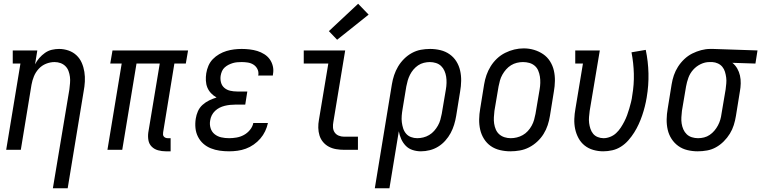

<svg xmlns="http://www.w3.org/2000/svg" viewBox="-20 -799 4060 1024"><path d="M262 205 350 -322Q352 -339 353.5 -356Q355 -373 353 -389Q351 -405 345.5 -420Q340 -435 329 -446Q318 -457 303 -462.5Q288 -468 271 -468Q248 -468 225.5 -459Q203 -450 186.5 -432Q170 -414 161 -392Q152 -370 148 -347L91 0H13L89 -460H48V-530H179L167 -456Q176 -474 189.5 -489.5Q203 -505 220 -517Q237 -529 256.5 -533.5Q276 -538 295 -538Q321 -538 345.5 -529.5Q370 -521 388 -504Q406 -487 416 -464Q426 -441 430 -415.5Q434 -390 432.5 -363.5Q431 -337 426 -311L341 205Z M864 8Q843 8 823 2.5Q803 -3 789 -17Q775 -31 771.5 -51.5Q768 -72 771 -93L832 -460H708L632 0H553L629 -460H568L580 -530H983L971 -460H910L850 -93Q849 -87 849.5 -81Q850 -75 854 -70.5Q858 -66 863.5 -64Q869 -62 875 -62H890V8Z M1202 8Q1176 8 1151.5 4.5Q1127 1 1104.5 -8Q1082 -17 1064.5 -32.5Q1047 -48 1036 -69.5Q1025 -91 1022.5 -116Q1020 -141 1024 -166Q1027 -186 1035.5 -205.5Q1044 -225 1060 -239.5Q1076 -254 1095.5 -263.5Q1115 -273 1135 -279Q1119 -288 1106 -301.5Q1093 -315 1086 -332Q1079 -349 1078 -369Q1077 -389 1080 -408Q1083 -428 1091.5 -448Q1100 -468 1115 -483.5Q1130 -499 1149 -510Q1168 -521 1188 -527Q1208 -533 1228.5 -535.5Q1249 -538 1269 -538Q1290 -538 1311.5 -535.5Q1333 -533 1352.5 -527Q1372 -521 1389.5 -510Q1407 -499 1418.5 -483Q1430 -467 1435 -446.5Q1440 -426 1436 -404Q1436 -402 1435.5 -400Q1435 -398 1435 -396H1357Q1357 -397 1357 -398Q1357 -399 1358 -400Q1360 -417 1352.5 -431.5Q1345 -446 1331.5 -454.5Q1318 -463 1301.5 -465.5Q1285 -468 1269 -468Q1257 -468 1245 -467Q1233 -466 1221.5 -462.5Q1210 -459 1199 -453.5Q1188 -448 1178.5 -439.5Q1169 -431 1164 -419.5Q1159 -408 1157 -396Q1154 -378 1158.5 -360Q1163 -342 1176.5 -330.5Q1190 -319 1208 -315Q1226 -311 1245 -311H1299L1288 -241H1234Q1220 -241 1206 -239.5Q1192 -238 1178 -234.5Q1164 -231 1151 -224.5Q1138 -218 1127 -207.5Q1116 -197 1109.5 -184Q1103 -171 1101 -157Q1097 -136 1103 -116Q1109 -96 1124.5 -83.5Q1140 -71 1160 -66.5Q1180 -62 1202 -62Q1221 -62 1241.5 -65.5Q1262 -69 1280.5 -79Q1299 -89 1313 -106Q1327 -123 1331 -143H1409Q1404 -120 1394 -99Q1384 -78 1368.5 -60Q1353 -42 1333 -28Q1313 -14 1291 -6Q1269 2 1246.5 5Q1224 8 1202 8Z M1815 0Q1794 0 1773 -3.5Q1752 -7 1734 -16.5Q1716 -26 1703 -41.5Q1690 -57 1684 -76.5Q1678 -96 1677.5 -117.5Q1677 -139 1681 -160L1731 -460H1600V-530H1821L1758 -149Q1755 -134 1756 -119Q1757 -104 1765 -92.5Q1773 -81 1786.5 -75.5Q1800 -70 1815 -70H1889V0ZM1778 -587 1734 -633 1890 -779 1946 -721Z M1979 205 2070 -349Q2074 -374 2082 -398Q2090 -422 2103 -444Q2116 -466 2135 -485Q2154 -504 2177 -516.5Q2200 -529 2224.5 -533.5Q2249 -538 2274 -538Q2302 -538 2329 -531.5Q2356 -525 2378 -509.5Q2400 -494 2414 -471.5Q2428 -449 2434 -422.5Q2440 -396 2439.5 -367.5Q2439 -339 2434 -311L2413 -181Q2409 -157 2402 -134Q2395 -111 2383.5 -89.5Q2372 -68 2355 -49Q2338 -30 2317 -17Q2296 -4 2272 2Q2248 8 2225 8Q2202 8 2180.5 1Q2159 -6 2144 -21.5Q2129 -37 2120 -57Q2111 -77 2107 -99L2057 205ZM2205 -62Q2221 -62 2237.5 -66Q2254 -70 2269 -79Q2284 -88 2295.5 -101Q2307 -114 2315.5 -129Q2324 -144 2328.5 -160Q2333 -176 2336 -192L2358 -322Q2361 -339 2361.5 -356.5Q2362 -374 2359.5 -390Q2357 -406 2350.5 -421Q2344 -436 2332.5 -447Q2321 -458 2305 -463Q2289 -468 2272 -468Q2257 -468 2240.5 -464Q2224 -460 2210 -450.5Q2196 -441 2185 -428Q2174 -415 2166.5 -400Q2159 -385 2154.5 -369.5Q2150 -354 2147 -338L2127 -217Q2124 -200 2122.5 -182Q2121 -164 2123 -147.5Q2125 -131 2130 -115Q2135 -99 2145.5 -86.5Q2156 -74 2172 -68Q2188 -62 2205 -62Z M2702 8Q2674 8 2646.5 1.5Q2619 -5 2597.5 -20Q2576 -35 2561.5 -58Q2547 -81 2541 -107.5Q2535 -134 2535.5 -162.5Q2536 -191 2541 -219L2562 -349Q2566 -374 2574.5 -398.5Q2583 -423 2597 -445.5Q2611 -468 2630.5 -486.5Q2650 -505 2674 -517Q2698 -529 2723 -535Q2748 -541 2773 -541Q2802 -541 2828.5 -533Q2855 -525 2877 -510Q2899 -495 2913.5 -472Q2928 -449 2934 -422.5Q2940 -396 2939.5 -367.5Q2939 -339 2934 -311L2913 -181Q2909 -156 2901 -131.5Q2893 -107 2879 -84.5Q2865 -62 2845 -43.5Q2825 -25 2801.5 -13Q2778 -1 2752.5 3.5Q2727 8 2702 8ZM2704 -62Q2720 -62 2736.5 -66Q2753 -70 2768 -78.5Q2783 -87 2795 -100Q2807 -113 2815.5 -128.5Q2824 -144 2828.5 -160Q2833 -176 2836 -192L2858 -322Q2861 -339 2861.5 -356.5Q2862 -374 2859.5 -390.5Q2857 -407 2850.5 -422.5Q2844 -438 2831.5 -448.5Q2819 -459 2803 -463.5Q2787 -468 2769 -468Q2753 -468 2736.5 -464Q2720 -460 2705.5 -451Q2691 -442 2679.5 -429Q2668 -416 2659.5 -401Q2651 -386 2646.5 -370Q2642 -354 2639 -338L2617 -208Q2615 -191 2614 -173.5Q2613 -156 2615.5 -139.5Q2618 -123 2624.5 -108Q2631 -93 2643 -82.5Q2655 -72 2671 -67Q2687 -62 2704 -62Z M3197 8Q3170 8 3144 0.5Q3118 -7 3098 -23Q3078 -39 3065.5 -62Q3053 -85 3047.5 -111Q3042 -137 3043 -164.5Q3044 -192 3049 -219L3089 -460H3048V-530H3179L3125 -208Q3123 -192 3121.5 -175.5Q3120 -159 3122 -143Q3124 -127 3129 -112Q3134 -97 3143.5 -85.5Q3153 -74 3168 -68Q3183 -62 3199 -62Q3216 -62 3234 -69Q3252 -76 3266 -89Q3280 -102 3290.5 -118Q3301 -134 3309.5 -150.5Q3318 -167 3324.5 -184.5Q3331 -202 3336 -219.5Q3341 -237 3345.5 -254.5Q3350 -272 3352 -290Q3362 -348 3360.5 -405.5Q3359 -463 3348 -520L3424 -533Q3437 -471 3438.5 -407.5Q3440 -344 3429 -279Q3425 -255 3419 -231Q3413 -207 3405 -183.5Q3397 -160 3386.5 -137Q3376 -114 3362.5 -92.5Q3349 -71 3331.5 -51Q3314 -31 3292 -17Q3270 -3 3245.5 2.5Q3221 8 3197 8Z M3701 8Q3673 8 3646 1.5Q3619 -5 3597.5 -20.5Q3576 -36 3561.5 -58.5Q3547 -81 3541 -107.5Q3535 -134 3535.5 -162.5Q3536 -191 3541 -219L3562 -349Q3566 -374 3574 -397.5Q3582 -421 3596 -443Q3610 -465 3629.5 -483.5Q3649 -502 3672 -513.5Q3695 -525 3719.5 -531.5Q3744 -538 3768 -538Q3772 -538 3775.5 -538Q3779 -538 3783 -538L4020 -530L4009 -460L3886 -464Q3902 -451 3912 -433.5Q3922 -416 3926.5 -396Q3931 -376 3930.5 -354Q3930 -332 3926 -311L3905 -181Q3901 -156 3893.5 -132Q3886 -108 3872.5 -86Q3859 -64 3840 -45Q3821 -26 3798.5 -13.5Q3776 -1 3751 3.5Q3726 8 3701 8ZM3703 -62Q3719 -62 3735 -66Q3751 -70 3765 -79.5Q3779 -89 3790 -102Q3801 -115 3809 -130Q3817 -145 3821.5 -160.5Q3826 -176 3828 -192L3850 -322Q3852 -338 3853.5 -354Q3855 -370 3853 -385.5Q3851 -401 3846.5 -416Q3842 -431 3832.5 -442.5Q3823 -454 3809 -460.5Q3795 -467 3779 -468H3771Q3769 -468 3767 -468Q3765 -468 3763 -468Q3740 -468 3717 -457Q3694 -446 3677 -427Q3660 -408 3651.5 -384.5Q3643 -361 3639 -338L3617 -208Q3615 -191 3614 -173.5Q3613 -156 3615.5 -140Q3618 -124 3624.5 -109Q3631 -94 3642.5 -83Q3654 -72 3670 -67Q3686 -62 3703 -62Z"/></svg>

Font: Iosevka Slab Oblique
Style: Regular
Weight: 400
Italic angle: -9°
Monospace: yes
Designer: Belleve Invis
Foundry: Belleve Invis
Version: Version 11.1.1; ttfautohint (v1.8.3)